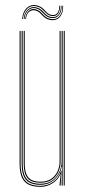

<svg xmlns="http://www.w3.org/2000/svg" viewBox="-20 -720 331 745"><path d="M137 5Q119.8 5 106.4 1.8Q93 -1.5 83.5 -8.4Q74 -15.2 67.9 -25.9Q61.8 -36.5 58.9 -51.5Q56 -66.5 56 -86V-600H60V-86Q60 -62.8 64.4 -46.1Q68.8 -29.5 77.9 -19.1Q87 -8.8 101.8 -3.9Q116.5 1 137 1Q165 1 186.6 -14.6Q208.2 -30.2 217.2 -57.5H219.2L215.5 -6V0H211.2V-4.8L215.5 -44.5H214.5Q205.2 -22.5 183.9 -8.8Q162.5 5 137 5ZM227.2 0V-600H231.2V0ZM137 -11Q119.5 -11 107.1 -15.2Q94.8 -19.5 87 -28.5Q79.2 -37.5 75.6 -51.8Q72 -66 72 -86V-600H76V-86Q76 -60.5 82.2 -44.9Q88.5 -29.2 101.9 -22.1Q115.2 -15 137 -15Q163.8 -15 180.1 -27.1Q196.5 -39.2 203.9 -57Q211.2 -74.8 211.2 -91.2V-600H215.2V-91.2Q215.2 -74.5 207.6 -55.8Q200 -37 182.9 -24Q165.8 -11 137 -11ZM137 -3Q97.8 -3 80.9 -22.2Q64 -41.5 64 -86V-600H68V-86Q68 -43.8 84 -25.4Q100 -7 137 -7Q166.5 -7 184.5 -21Q202.5 -35 210.9 -54.8Q219.2 -74.5 219.2 -91.2V-600H223.2V0H219.2V-10L221.2 -72.2H219.2Q215 -46.2 193 -24.6Q171 -3 137 -3ZM66 -646.2Q68 -675.2 85.1 -690.2Q102.2 -705.2 126 -698.2Q136.5 -695.2 143.1 -689.9Q149.8 -684.5 154.8 -678.8Q159.8 -673 165.4 -668.4Q171 -663.8 179.5 -662.2Q195 -659.2 203 -670Q211 -680.8 209.8 -697.8H212.8Q214 -678.8 205 -666.9Q196 -655 178.8 -658.2Q169.8 -660 163.9 -664.8Q158 -669.5 152.8 -675.2Q147.5 -681 141.1 -686.4Q134.8 -691.8 124.5 -694.5Q101.8 -701 86.2 -686.4Q70.8 -671.8 69 -646.2ZM72 -646.2Q74 -671.5 89 -684Q104 -696.5 123.8 -690.5Q133.5 -687.5 139.8 -682.2Q146 -677 151 -671.2Q156 -665.5 162.1 -660.8Q168.2 -656 178 -654.2Q196.5 -651 206.9 -663.5Q217.2 -676 216 -697.8H219Q220.2 -674.8 208.8 -661Q197.2 -647.2 177 -650.5Q167 -652.2 160.6 -656.9Q154.2 -661.5 149 -667.2Q143.8 -673 137.8 -678.4Q131.8 -683.8 122.5 -686.8Q104 -692.8 90.4 -681.2Q76.8 -669.8 75 -646.2ZM78 -646.2Q79.8 -667 91.8 -678Q103.8 -689 121.2 -683Q130 -680 135.9 -674.8Q141.8 -669.5 147 -663.6Q152.2 -657.8 159 -653.1Q165.8 -648.5 176.2 -646.5Q198.2 -642.5 211 -657.1Q223.8 -671.8 222 -697.8H225Q226.2 -670.5 212.6 -654.5Q199 -638.5 175.2 -642.5Q164.2 -644.5 157.1 -649.2Q150 -654 144.6 -659.9Q139.2 -665.8 133.5 -671Q127.8 -676.2 119.2 -678.8Q104.2 -683.5 93.2 -674.2Q82.2 -665 81 -646.2Z"/></svg>

Font: Big Shoulders Inline Display Thin Thin
Style: Regular
Weight: 250
Version: Version 2.002